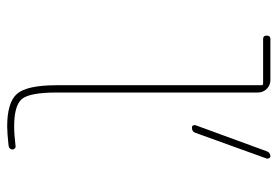

<svg xmlns="http://www.w3.org/2000/svg" viewBox="-140 -630 780 540"><g transform="rotate(90 250.0 -360.0)"><path d="M338.9 -509.8Q335 -509.8 333 -512.7Q331.1 -515.6 332 -519.5L405.3 -719.7Q408.2 -729.5 418.9 -730.5Q422.9 -730.5 424.8 -727.1Q426.8 -723.6 425.8 -719.7L353.5 -519.5Q350.6 -509.8 338.9 -509.8ZM89.8 -710Q80.1 -710 80.1 -720.2Q80.1 -730.5 89.8 -730.5H205.1Q219.7 -730.5 230 -720.2Q240.2 -710 240.2 -695.3V-129.9Q240.2 -52.7 258.8 -31.2Q277.3 -9.8 335.9 -9.8Q357.4 -9.8 390.6 -13.7Q394.5 -14.6 397.5 -11.7Q400.4 -8.8 400.4 -4.9Q400.4 3.9 389.6 5.9Q353.5 9.8 335.9 9.8Q267.6 9.8 243.7 -18.1Q219.7 -45.9 219.7 -129.9V-705.1Q219.7 -710 214.8 -710Z"/></g></svg>

Font: Rounded-X Mgen+ 1m thin
Style: Regular
Weight: 100
Designer: [Source Han Sans]
Ryoko NISHIZUKA  (kana & ideographs); Paul D. Hunt (Latin, Greek & Cyrillic); Wenlong ZHANG  (bopomofo
Version: Version 1.059.20150602